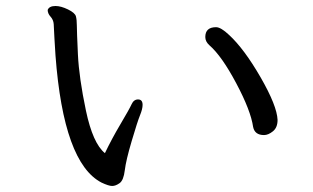

<svg xmlns="http://www.w3.org/2000/svg" viewBox="-20 -660 1040 637"><path d="M856 -211.9Q825.2 -211.9 819.8 -238.8Q812 -293 763.9 -383.5Q715.8 -474.1 674.8 -509.8Q661.1 -522 661.1 -537.1Q661.1 -569.8 696.8 -569.8Q712.9 -569.8 740.2 -543.9Q790 -498 844.5 -403.6Q898.9 -309.1 900.9 -262.2Q900.9 -236.8 885.5 -224.4Q870.1 -211.9 856 -211.9ZM352.1 -43Q340.8 -43 316.9 -54.2Q190.9 -119.1 164.1 -476.1Q160.2 -535.2 158.2 -580.1Q157.2 -594.2 147.7 -604.7Q138.2 -615.2 138.2 -627Q143.1 -640.1 164.1 -640.1Q182.1 -640.1 205.6 -628.7Q229 -617.2 231.9 -605.7Q234.9 -594.2 234.9 -575.7Q234.9 -557.1 238.5 -479.5Q242.2 -401.9 265.1 -293Q288.1 -184.1 328.1 -151.9Q350.1 -198.2 379.6 -248Q409.2 -297.9 416.5 -314Q423.8 -330.1 438 -330.1Q453.1 -330.1 453.1 -312Q453.1 -298.8 444.6 -277.8Q436 -256.8 417 -192.4Q397.9 -127.9 394 -95Q390.1 -62 377 -52.5Q363.8 -43 352.1 -43Z"/></svg>

Font: LXGW WenKai Mono GB Screen
Style: Regular
Weight: 400
Monospace: yes
Designer: LXGW / Fontworks Inc.
Foundry: LXGW / Fontworks Inc.
Version: Version 1.510;January 18,2025